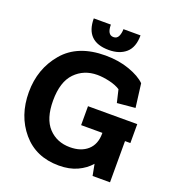

<svg xmlns="http://www.w3.org/2000/svg" viewBox="-149 -950 980 1077"><g transform="rotate(20 341.0 -411.5)"><path d="M505 -833Q505 -762 467 -728.5Q429 -695 365 -695Q226 -695 226 -833H328Q328 -772 365 -772Q386 -772 394.5 -790.5Q403 -809 403 -833ZM658 -246H626V0H522L509 -68Q479 -33 432.5 -11.5Q386 10 323 10Q186 10 105.5 -85Q25 -180 25 -320Q25 -460 110 -560Q195 -660 360 -660Q439 -660 503.5 -637Q568 -614 600 -582L618 -441L510 -431L492 -507Q466 -524 426.5 -533Q387 -542 354 -542Q274 -542 221.5 -488Q169 -434 169 -322Q169 -214 218.5 -161Q268 -108 347 -108Q413 -108 452 -143Q491 -178 491 -242V-246H364V-359H658Z"/></g></svg>

Font: Zilla Slab Bold
Style: Bold
Weight: 700
Designer: Typotheque.com
Foundry: Typotheque type foundry
Version: Version 1.1; 2017; ttfautohint (v1.6)